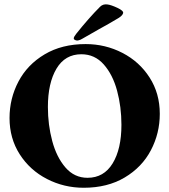

<svg xmlns="http://www.w3.org/2000/svg" viewBox="-20 -872 799 906"><path d="M25 -315Q25 -407 67 -487Q109 -567 190.5 -615.5Q272 -664 384 -664Q477 -664 557.5 -622.5Q638 -581 686 -506Q734 -431 734 -335Q734 -243 692 -163Q650 -83 568.5 -34.5Q487 14 375 14Q282 14 201.5 -27.5Q121 -69 73 -144Q25 -219 25 -315ZM553 -283Q553 -368 532.5 -444Q512 -520 469.5 -568Q427 -616 364 -616Q287 -616 246.5 -548Q206 -480 206 -367Q206 -283 226.5 -206.5Q247 -130 289 -81.5Q331 -33 393 -33Q470 -33 511.5 -101Q553 -169 553 -283ZM328 -691Q328 -698 340 -713Q400 -788 452 -840Q466 -854 487 -851Q504 -849 534 -835Q564 -821 561 -810Q558 -799 541 -788Q493 -759 445 -733L368 -689Q360 -684 352 -682Q344 -680 341 -681Q328 -684 328 -691Z"/></svg>

Font: EB Garamond ExtraBold
Style: Regular
Weight: 800
Designer: Georg Duffner and Octavio Pardo
Foundry: Georg Duffner
Version: Version 1.000